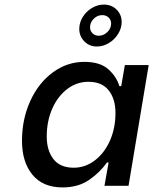

<svg xmlns="http://www.w3.org/2000/svg" viewBox="-20 -811 669 838"><path d="M76 -196Q76 -291 112 -370Q148 -449 210.5 -495Q273 -541 348 -541Q417 -541 453 -508.5Q489 -476 501 -435H509L525 -527H629L541 0H436L454 -102H447Q416 -58 368.5 -25.5Q321 7 253 7Q167 7 121.5 -48.5Q76 -104 76 -196ZM484 -318Q484 -379 454.5 -416.5Q425 -454 366 -454Q315 -454 273.5 -422.5Q232 -391 208 -336.5Q184 -282 184 -215Q184 -155 213 -117Q242 -79 302 -79Q352 -79 394 -111Q436 -143 460 -197.5Q484 -252 484 -318ZM326 -685Q326 -712 341 -736.5Q356 -761 381 -776Q406 -791 433 -791Q467 -791 489 -769Q511 -747 511 -715Q511 -688 495.5 -663Q480 -638 455 -623Q430 -608 403 -608Q370 -608 348 -630.5Q326 -653 326 -685ZM465 -708Q465 -724 454 -734.5Q443 -745 426 -745Q405 -745 389 -729Q373 -713 373 -692Q373 -676 384 -665.5Q395 -655 411 -655Q432 -655 448.5 -671Q465 -687 465 -708Z"/></svg>

Font: Be Vietnam Medium
Style: Italic
Weight: 500
Italic angle: -9.444°
Designer: Gabriel Lam
Foundry: TypeRant
Version: Version 3.000